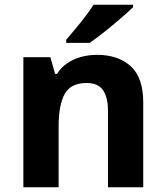

<svg xmlns="http://www.w3.org/2000/svg" viewBox="-20 -786 696 806"><path d="M387.3 -555.8Q475.4 -555.8 528.3 -508.4Q581.3 -460.9 581.3 -355.9V0H433.3V-319.4Q433.3 -378.5 412.1 -408Q391 -437.6 344.8 -437.6Q276.4 -437.6 251.3 -391Q226.1 -344.5 226.1 -257.3V0H78.1V-545.8H191.4L211.3 -475.8H219.2Q237.2 -503.8 263.3 -521.3Q289.3 -538.8 321.3 -547.3Q353.3 -555.8 387.3 -555.8ZM538.6 -756Q524.7 -742 501.8 -722Q478.9 -702 452.5 -680Q426.1 -658 400.7 -638.5Q375.3 -619 356.3 -606H258V-619Q274 -638 295.4 -663.5Q316.8 -689 337.9 -716.5Q359 -744 372.6 -766H538.6Z"/></svg>

Font: Noto Sans Hebrew
Style: Regular
Weight: 400
Designer: Monotype Design Team
Foundry: Monotype Imaging Inc.
Version: Version 2.003;January 10, 2023;FontCreator 14.0.0.2877 64-bi